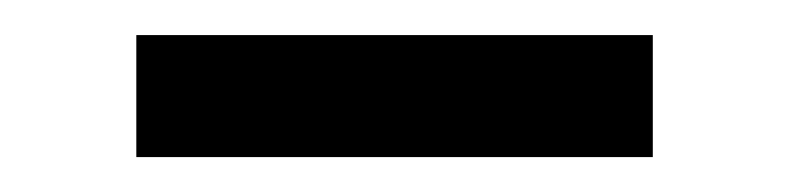

<svg xmlns="http://www.w3.org/2000/svg" viewBox="-20 -734 451 110"><path d="M58.1 -644V-713.9H354V-644Z"/></svg>

Font: Rawline SemiBold
Style: Regular
Weight: 600
Designer: Matt McInerney, Pablo Impallari, Rodrigo Fuenzalida
Foundry: Matt McInerney, Pablo Impallari, Rodrigo Fuenzalida
Version: Version 4.020;PS 004.020;hotconv 1.0.88;makeotf.lib2.5.64775